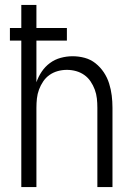

<svg xmlns="http://www.w3.org/2000/svg" viewBox="-20 -755 540 775"><path d="M66 0V-591H20V-642H66V-735H127V-642H250V-591H127V-423Q135 -446 148.5 -466Q162 -486 181.5 -500.5Q201 -515 225 -521.5Q249 -528 273 -528Q298 -528 322 -521.5Q346 -515 365.5 -499.5Q385 -484 399 -463Q413 -442 420.5 -418Q428 -394 431 -369.5Q434 -345 434 -320V0H373V-320Q373 -339 371 -357.5Q369 -376 362.5 -393.5Q356 -411 345.5 -426.5Q335 -442 320 -452.5Q305 -463 287 -468Q269 -473 250 -473Q231 -473 213 -468Q195 -463 180 -452.5Q165 -442 154.5 -426.5Q144 -411 137.5 -393.5Q131 -376 129 -357.5Q127 -339 127 -320V0Z"/></svg>

Font: Iosevka Term Curly Light
Style: Regular
Weight: 300
Designer: Belleve Invis
Foundry: Belleve Invis
Version: Version 32.3.0